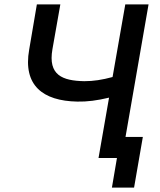

<svg xmlns="http://www.w3.org/2000/svg" viewBox="-20 -720 729 875"><path d="M332 -257C377 -256 423 -262 477 -275L429 0H513L490 135H591L631 -96H552L657 -700H551L493 -369C445 -356 406 -350 364 -350C265 -352 198 -377 219 -496L255 -700H148L113 -494C84 -331 175 -260 332 -257Z"/></svg>

Font: Fixel Display Medium
Style: Italic
Weight: 500
Italic angle: -10°
Designer: AlfaBravo + MacPaw
Foundry: Kyrylo Tkachov, Marchela Mozhyna, Serhii Makarenko, Maria Weinstein, Zakhar Kryvoshyya
Version: Version 1.210;Glyphs 3.2 (3217)